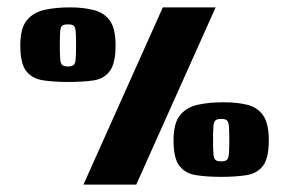

<svg xmlns="http://www.w3.org/2000/svg" viewBox="-20 -480 783 520"><path d="M564 -460 349 20H206L421 -460ZM708 -100Q708 -51 692 -30.5Q676 -10 647 -5.5Q618 -1 579 -1Q541 -1 511.5 -5.5Q482 -10 466 -30.5Q450 -51 450 -100Q450 -147 468 -168.5Q486 -190 516.5 -196.5Q547 -203 585 -203Q623 -203 650.5 -196Q678 -189 693 -167Q708 -145 708 -100ZM601 -101Q601 -126 600 -138Q599 -150 594.5 -154Q590 -158 579 -158Q568 -158 563.5 -154Q559 -150 558 -138Q557 -126 557 -101Q557 -76 558 -63.5Q559 -51 563.5 -47Q568 -43 579 -43Q590 -43 594.5 -47Q599 -51 600 -63.5Q601 -76 601 -101ZM293 -357Q293 -308 277 -287Q261 -266 232 -262Q203 -258 164 -258Q126 -258 96.5 -262.5Q67 -267 51 -287.5Q35 -308 35 -357Q35 -404 53 -425.5Q71 -447 101.5 -453.5Q132 -460 169 -460Q207 -460 235 -452.5Q263 -445 278 -423.5Q293 -402 293 -357ZM186 -358Q186 -383 185 -395Q184 -407 179.5 -410.5Q175 -414 164 -414Q153 -414 148.5 -410.5Q144 -407 143 -395Q142 -383 142 -358Q142 -333 143 -320.5Q144 -308 148.5 -304Q153 -300 164 -300Q175 -300 179.5 -304Q184 -308 185 -320.5Q186 -333 186 -358Z"/></svg>

Font: Genos Black
Style: Regular
Weight: 900
Designer: Robert E. Leuschke
Foundry: Robert E. Leuschke
Version: Version 1.010